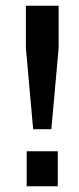

<svg xmlns="http://www.w3.org/2000/svg" viewBox="-20 -650 277 670"><path d="M159.2 -199.2 184.6 -482.4V-629.9H70.3V-482.4L95.7 -199.2ZM181.6 0V-122.1H73.2V0Z"/></svg>

Font: Gemunu Libre
Style: Bold
Weight: 700
Designer: Pushpananda Ekanayake, Sol Matas, Kosala Senevirathne
Foundry: Mooniak
Version: Version 1.001